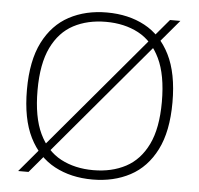

<svg xmlns="http://www.w3.org/2000/svg" viewBox="-53 -804 901 868"><g transform="rotate(5 397.5 -370.0)"><path d="M397.5 9Q300 9 225.5 -30.8Q151 -70.5 109.2 -154.2Q67.5 -238 67.5 -370Q67.5 -502 110 -585.8Q152.5 -669.5 227 -709.2Q301.5 -749 397.5 -749Q495.5 -749 569.8 -709.2Q644 -669.5 686 -585.8Q728 -502 728 -370Q728 -238 685.5 -154.2Q643 -70.5 568.5 -30.8Q494 9 397.5 9ZM397.5 -33.5Q481 -33.5 544.8 -67.2Q608.5 -101 644.2 -174.5Q680 -248 680 -368Q680 -490 644.2 -564.5Q608.5 -639 544.8 -672.8Q481 -706.5 397.5 -706.5Q314 -706.5 250.5 -673Q187 -639.5 151.2 -565.8Q115.5 -492 115.5 -372Q115.5 -250 151 -175.5Q186.5 -101 250.2 -67.2Q314 -33.5 397.5 -33.5ZM107 0H60L684.5 -740H731.5Z"/></g></svg>

Font: Encode Sans Expanded ExtraLight
Style: Regular
Weight: 200
Width: 7
Designer: Multiple Designers
Foundry: Impallari Type
Version: Version 3.000; ttfautohint (v1.8.3) -l 8 -r 50 -G 200 -x 14 